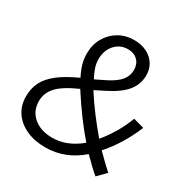

<svg xmlns="http://www.w3.org/2000/svg" viewBox="-164 -854 984 1008"><g transform="rotate(30 328.0 -350.0)"><path d="M596 -39 547 11Q525 -7 503 -28.5Q481 -50 458 -73Q362 11 242 11Q176 11 126 -12Q76 -35 48.5 -75.5Q21 -116 21 -171Q21 -219 39.5 -257Q58 -295 101.5 -329.5Q145 -364 220 -398Q201 -436 193 -465Q185 -494 185 -526Q185 -579 209 -621Q233 -663 274 -687Q315 -711 367 -711Q410 -711 443 -694.5Q476 -678 494.5 -649Q513 -620 513 -582Q513 -527 478.5 -484.5Q444 -442 367 -404L311 -376Q346 -321 385.5 -269Q425 -217 465 -170Q497 -208 524.5 -254Q552 -300 572 -353L637 -335Q584 -209 507 -124Q530 -101 552 -79.5Q574 -58 596 -39ZM253 -531Q253 -506 260.5 -482Q268 -458 285 -426L346 -456Q396 -481 419.5 -509Q443 -537 443 -573Q443 -609 421 -631Q399 -653 362 -653Q315 -653 284 -618.5Q253 -584 253 -531ZM92 -184Q92 -124 135 -87.5Q178 -51 249 -51Q294 -51 336.5 -68.5Q379 -86 417 -118Q376 -165 334.5 -221Q293 -277 248 -347Q160 -308 126 -270Q92 -232 92 -184Z"/></g></svg>

Font: Red Hat Text VF
Style: Italic
Weight: 400
Italic angle: -12°
Designer: Pentagram, MCKL
Foundry: Pentagram, MCKL
Version: Version 1.023